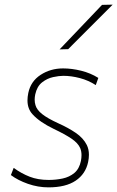

<svg xmlns="http://www.w3.org/2000/svg" viewBox="-20 -799 506 828"><path d="M189 9Q144 9 100.5 -6.2Q57 -21.5 27 -44L39 -75Q72 -51 107.8 -37Q143.5 -23 190 -23Q221 -23 250.2 -29.2Q279.5 -35.5 300.8 -53.2Q322 -71 329 -105Q331.5 -118 331.5 -130Q331.5 -146.5 326 -160Q316.5 -182 288.5 -201Q260.5 -220 212 -243Q150 -273 120 -306.5Q98.5 -330 98.5 -366Q98.5 -381 102 -398Q112.5 -448.5 155.2 -476.2Q198 -504 252 -504Q289.5 -504 330 -494Q370.5 -484 404 -463L393 -432Q361.5 -452.5 324.5 -462.2Q287.5 -472 253 -472Q234.5 -472 209 -466.5Q183.5 -461 161.5 -443.8Q139.5 -426.5 132 -392Q129.5 -380 129.5 -369.5Q129.5 -356.5 133 -345.5Q138.5 -325.5 161.8 -307Q185 -288.5 232 -267Q274.5 -248 307 -225.8Q339.5 -203.5 354.5 -173.5Q363.5 -155 363.5 -131.5Q363.5 -116.5 360 -100Q349 -48.5 306.2 -19.8Q263.5 9 189 9ZM237 -586Q284 -635.5 329.5 -683Q374.5 -730 420 -778L466 -779L370 -683L274 -587Z"/></svg>

Font: Heraclito Thin
Style: Italic
Weight: 100
Italic angle: -12°
Designer: Kostas Bartsokas (font) & Cristiano Sobral (main changes)
Foundry: Kostas Bartsokas (font) & Cristiano Sobral (main changes)
Version: Version 1.00;July 8, 2020;FontCreator 13.0.0.2655 64-bit